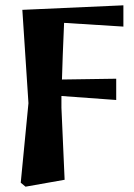

<svg xmlns="http://www.w3.org/2000/svg" viewBox="-20 -508 503 722"><path d="M58 179 87 -120 64 -471 444 -488V-408L221 -422Q218 -352 216 -301Q214 -250 213 -209L417 -212V-132L211 -147Q211 -136 211 -125Q211 -114 211 -103L223 168L76 194Z"/></svg>

Font: Source Serif Pro
Style: Bold
Weight: 700
Designer: Frank Grießhammer
Foundry: Adobe Systems Incorporated
Version: Version 3.001;hotconv 1.0.111;makeotfexe 2.5.65597